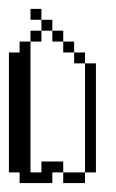

<svg xmlns="http://www.w3.org/2000/svg" viewBox="-20 -410 259 430"><path d="M121.6 0V-23.9H170.4V0ZM170.4 -23.9V-268.1H194.8V-23.9ZM146 -268.1V-292.5H170.4V-268.1ZM23.9 0V-23.9H0V-292.5H23.9V-316.9H48.3V-23.9H72.8V-48.3H121.6V-23.9H97.2V0ZM121.6 -292.5V-316.9H146V-292.5ZM48.3 -316.9V-341.3H72.8V-316.9ZM97.2 -316.9V-341.3H121.6V-316.9ZM72.8 -341.3V-365.7H97.2V-341.3ZM48.3 -365.7V-390.1H72.8V-365.7Z"/></svg>

Font: FS Mondwest Regular
Style: Regular
Weight: 400
Designer: NZWStudios2024
Foundry: https://fontstruct.com
Version: Version 1.0